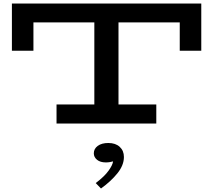

<svg xmlns="http://www.w3.org/2000/svg" viewBox="-20 -706 1218 1097"><path d="M48 -416V-686H1130V-416H1007V-578H171V-416ZM303 0V-109H873V0ZM519 -69V-625H657V-69ZM688 191Q688 238 651 284Q614 330 557 371L527 340Q577 302 600.5 269Q624 236 626 216Q620 218 608.5 220Q597 222 585 222Q553 222 534.5 207Q516 192 516 170Q516 144 538.5 127.5Q561 111 599 111Q640 111 664 133Q688 155 688 191Z"/></svg>

Font: BioRhyme Expanded SemiBold
Style: Regular
Weight: 600
Width: 7
Designer: Aoife Mooney
Foundry: Aoife Mooney Type
Version: Version 1.600;gftools[0.9.33]